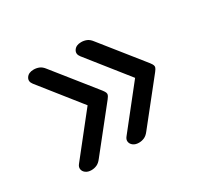

<svg xmlns="http://www.w3.org/2000/svg" viewBox="-111 -688 947 875"><g transform="rotate(-30 362.5 -250.5)"><path d="M145 14Q127 14 115.5 5.5Q104 -3 102 -15.5Q100 -28 110 -40L277 -251L110 -461Q95 -480 106.5 -497.5Q118 -515 145 -515Q160 -515 173.5 -509.5Q187 -504 199 -488L358 -289Q372 -272 376.5 -264.5Q381 -257 381 -251Q381 -246 376.5 -238.5Q372 -231 358 -214L199 -14Q187 2 173.5 8Q160 14 145 14ZM395 14Q377 14 365.5 5.5Q354 -3 352 -15.5Q350 -28 360 -40L527 -251L360 -461Q345 -480 356.5 -497.5Q368 -515 395 -515Q410 -515 423.5 -509.5Q437 -504 449 -488L608 -289Q622 -272 626.5 -264.5Q631 -257 631 -251Q631 -246 626.5 -238.5Q622 -231 608 -214L449 -14Q437 2 423.5 8Q410 14 395 14Z"/></g></svg>

Font: Playwrite US Modern
Style: Regular
Weight: 400
Designer: Veronika Burian, José Scaglione
Foundry: TypeTogether
Version: Version 1.002